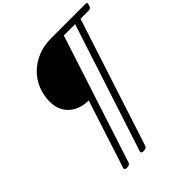

<svg xmlns="http://www.w3.org/2000/svg" viewBox="-414 -1532 2188 2188"><g transform="rotate(-45 680.0 -437.5)"><path d="M354 390Q310 390 319 362L586 -461H584Q487 -461 414 -499Q341 -537 301 -604.5Q261 -672 261 -761Q261 -865 298 -956.5Q335 -1048 405 -1117.5Q475 -1187 571.5 -1226Q668 -1265 786 -1265H1340Q1355 -1265 1359 -1256.5Q1363 -1248 1355 -1225Q1348 -1203 1339 -1194Q1330 -1185 1315 -1185H1178L675 362Q666 390 622 390Q578 390 587 362L1091 -1185H909L406 362Q397 390 354 390Z"/></g></svg>

Font: Playwrite NL
Style: Regular
Weight: 400
Designer: Veronika Burian, José Scaglione
Foundry: TypeTogether
Version: Version 1.002